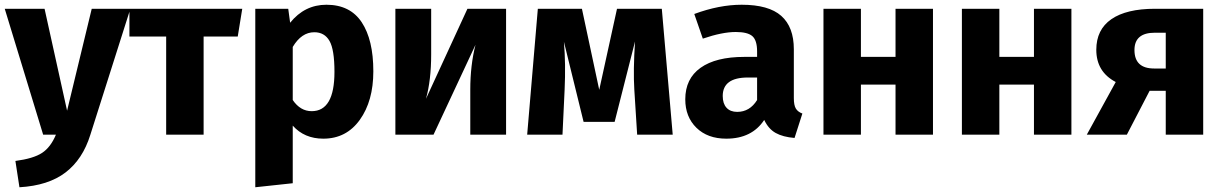

<svg xmlns="http://www.w3.org/2000/svg" viewBox="-26 -568 5156 810"><path d="M524 -531 355 1Q323 104 250.5 159.5Q178 215 56 222L39 111Q115 101 151.5 77Q188 53 210 0H156L-6 -531H162L257 -101L361 -531Z M996 -531 977 -414H833V0H675V-414H520V-531Z M1351 -548Q1451 -548 1500 -474Q1549 -400 1549 -267Q1549 -142 1492 -62.5Q1435 17 1338 17Q1258 17 1209 -38V205L1051 222V-531H1190L1198 -472Q1259 -548 1351 -548ZM1289 -99Q1385 -99 1385 -265Q1385 -359 1364 -395.5Q1343 -432 1300 -432Q1246 -432 1209 -370V-146Q1241 -99 1289 -99Z M2109 -531V0H1958V-189Q1958 -293 1980 -379L1803 0H1642V-531H1793V-339Q1793 -229 1771 -151L1946 -531Z M2766 -531 2812 0H2662L2650 -190Q2645 -271 2653 -393L2567 -54H2436L2353 -392Q2361 -299 2356 -190L2347 0H2198L2243 -531H2429L2502 -189L2577 -531Z M3323 -154Q3323 -124 3331.5 -110Q3340 -96 3359 -89L3326 14Q3277 10 3246.5 -7Q3216 -24 3198 -62Q3146 17 3038 17Q2959 17 2912 -29Q2865 -75 2865 -149Q2865 -236 2929.5 -282Q2994 -328 3114 -328H3168V-351Q3168 -398 3148 -415.5Q3128 -433 3078 -433Q3021 -433 2939 -405L2903 -509Q3008 -548 3103 -548Q3217 -548 3270 -501Q3323 -454 3323 -360ZM3084 -96Q3137 -96 3168 -146V-241H3129Q3023 -241 3023 -163Q3023 -131 3039 -113.5Q3055 -96 3084 -96Z M3752 0V-211H3606V0H3448V-531H3606V-328H3752V-531H3910V0Z M4336 0V-211H4190V0H4032V-531H4190V-328H4336V-531H4494V0Z M4847 -531H5050V0H4892V-185H4824L4728 0H4559L4681 -222Q4599 -265 4599 -358Q4599 -443 4662.5 -487Q4726 -531 4847 -531ZM4843 -279H4892V-430H4846Q4760 -430 4760 -357Q4760 -279 4843 -279Z"/></svg>

Font: Fira Sans
Style: Bold
Weight: 700
Designer: bBox Type GmbH & Carrois Corporate GbR & Edenspiekermann AG
Foundry: bBox Type GmbH & Carrois Corporate GbR & Edenspiekermann AG
Version: Version 4.301;PS 004.301;hotconv 1.0.88;makeotf.lib2.5.64775